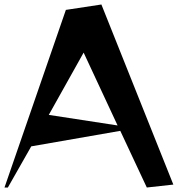

<svg xmlns="http://www.w3.org/2000/svg" viewBox="-21 -823 793 854"><path d="M632 11 514 -241 118 -172 14 11H-1L272 -779L430 -803L750 -2ZM351 -589 196 -312 502 -265Z"/></svg>

Font: Reggae One
Style: Regular
Weight: 400
Designer: Fontworks Inc.
Foundry: Fontworks Inc.
Version: Version 1.100